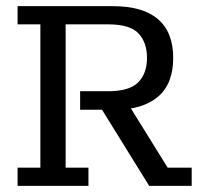

<svg xmlns="http://www.w3.org/2000/svg" viewBox="-20 -603 664 623"><path d="M37 0V-59H111V-524H37V-583H346Q444 -583 493 -540.5Q542 -498 542 -415Q542 -331 492.5 -289Q443 -247 352 -247H335L390 -275L524 -59H602V0H464L311 -247H240V-307H331Q400 -307 428.5 -336Q457 -365 457 -415Q457 -465 429.5 -494.5Q402 -524 331 -524H193V-59H267V0Z"/></svg>

Font: Rokkitt SemiBold
Style: Regular
Weight: 400
Version: Version 3.103